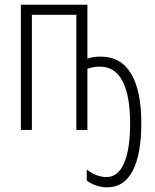

<svg xmlns="http://www.w3.org/2000/svg" viewBox="-20 -551 656 814"><path d="M350.6 -530.8V-302.7Q364.7 -307.1 378.7 -309.1Q392.6 -311 406.2 -311Q492.7 -311 535.9 -238.5Q579.1 -166 579.1 -28.8Q579.1 103.5 542.5 173.3Q505.9 243.2 435.1 243.2Q410.2 243.2 387.5 235.4Q364.7 227.5 347.7 214.4V168Q390.1 199.7 430.7 199.7Q481 199.7 506.3 140.1Q531.7 80.6 531.7 -27.8Q531.7 -144.5 499.8 -206.5Q467.8 -268.6 402.8 -268.6Q375.5 -268.6 350.6 -259.3V0H303.7V-488.3H115.2V0H68.4V-530.8Z"/></svg>

Font: Open Sans Condensed Light
Style: Regular
Weight: 300
Width: 3
Designer: Monotype Design Team
Foundry: Monotype Imaging Inc.
Version: Version 3.003; ttfautohint (v1.8.4)